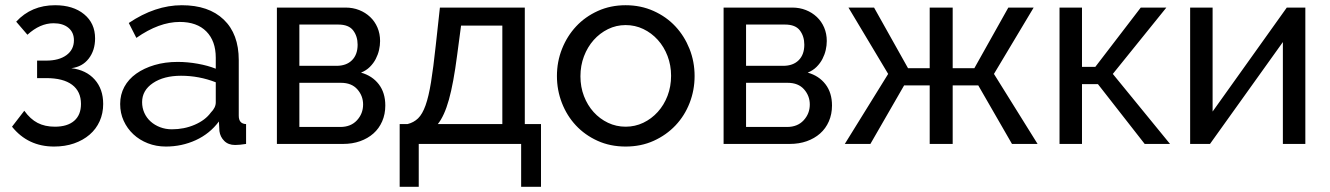

<svg xmlns="http://www.w3.org/2000/svg" viewBox="-20 -551 5091 735"><path d="M42 -468Q100 -531 191 -531Q260 -531 302 -496.5Q344 -462 344 -404Q344 -358 319.5 -326.5Q295 -295 253 -290Q310 -283 342.5 -246.5Q375 -210 375 -153Q375 -117 361.5 -87Q348 -57 323 -35.5Q298 -14 263.5 -2Q229 10 187 10Q87 10 26 -66L73 -127Q96 -95 124 -80.5Q152 -66 190 -66Q238 -66 264 -88.5Q290 -111 290 -153Q290 -201 256 -226.5Q222 -252 157 -252H122V-319H157Q206 -319 234.5 -340Q263 -361 263 -397Q263 -427 242 -444.5Q221 -462 185 -462Q133 -462 85 -418Z M615 10Q578 10 546 -2.5Q514 -15 490.5 -37Q467 -59 453.5 -88.5Q440 -118 440 -153Q440 -189 456 -218.5Q472 -248 501.5 -269Q531 -290 571.5 -302Q612 -314 660 -314Q698 -314 737 -307Q776 -300 806 -288V-330Q806 -394 770 -430.5Q734 -467 668 -467Q589 -467 502 -406L473 -463Q574 -531 676 -531Q779 -531 836.5 -476Q894 -421 894 -321V-108Q894 -77 922 -76V0Q908 2 899 3Q890 4 880 4Q854 4 838.5 -11.5Q823 -27 820 -49L818 -86Q783 -39 729.5 -14.5Q676 10 615 10ZM638 -56Q685 -56 725.5 -73.5Q766 -91 787 -120Q806 -139 806 -159V-236Q742 -261 673 -261Q607 -261 565.5 -233Q524 -205 524 -160Q524 -138 532.5 -119Q541 -100 556.5 -86Q572 -72 593 -64Q614 -56 638 -56Z M1303 -522Q1331 -522 1355 -512.5Q1379 -503 1397 -486Q1415 -469 1425 -445.5Q1435 -422 1435 -394Q1435 -377 1431 -359.5Q1427 -342 1418.5 -325.5Q1410 -309 1396 -295Q1382 -281 1362 -273Q1405 -261 1430 -228.5Q1455 -196 1455 -147Q1455 -114 1443 -86.5Q1431 -59 1409.5 -40Q1388 -21 1358.5 -10.5Q1329 0 1293 0H1040V-522ZM1268 -299Q1306 -299 1327.5 -320.5Q1349 -342 1349 -380Q1349 -412 1332 -434.5Q1315 -457 1275 -457H1126V-299ZM1283 -65Q1323 -65 1346.5 -90.5Q1370 -116 1370 -151Q1370 -184 1348 -209Q1326 -234 1285 -234H1126V-65Z M1510 -76H1540Q1564 -82 1580.5 -98Q1597 -114 1609 -147.5Q1621 -181 1630 -236.5Q1639 -292 1648 -376L1664 -522H1989V-76H2051V164H1975V0H1583V164H1510ZM1903 -76V-453H1745L1730 -340Q1716 -232 1698.5 -169.5Q1681 -107 1656 -76Z M2112 -260Q2112 -315 2131.5 -364Q2151 -413 2185.5 -450Q2220 -487 2268.5 -509Q2317 -531 2375 -531Q2433 -531 2482 -509Q2531 -487 2565.5 -450Q2600 -413 2619.5 -364Q2639 -315 2639 -260Q2639 -206 2620 -157Q2601 -108 2566 -71Q2531 -34 2482.5 -12Q2434 10 2375 10Q2316 10 2267.5 -12Q2219 -34 2184.5 -71Q2150 -108 2131 -157Q2112 -206 2112 -260ZM2549 -261Q2549 -301 2535.5 -336.5Q2522 -372 2498 -398.5Q2474 -425 2442.5 -440Q2411 -455 2375 -455Q2339 -455 2307.5 -439.5Q2276 -424 2252.5 -397.5Q2229 -371 2215.5 -335.5Q2202 -300 2202 -259Q2202 -218 2215.5 -183Q2229 -148 2252.5 -122Q2276 -96 2307.5 -81Q2339 -66 2375 -66Q2411 -66 2442.5 -81Q2474 -96 2498 -122.5Q2522 -149 2535.5 -184.5Q2549 -220 2549 -261Z M3013 -522Q3041 -522 3065 -512.5Q3089 -503 3107 -486Q3125 -469 3135 -445.5Q3145 -422 3145 -394Q3145 -377 3141 -359.5Q3137 -342 3128.5 -325.5Q3120 -309 3106 -295Q3092 -281 3072 -273Q3115 -261 3140 -228.5Q3165 -196 3165 -147Q3165 -114 3153 -86.5Q3141 -59 3119.5 -40Q3098 -21 3068.5 -10.5Q3039 0 3003 0H2750V-522ZM2978 -299Q3016 -299 3037.5 -320.5Q3059 -342 3059 -380Q3059 -412 3042 -434.5Q3025 -457 2985 -457H2836V-299ZM2993 -65Q3033 -65 3056.5 -90.5Q3080 -116 3080 -151Q3080 -184 3058 -209Q3036 -234 2995 -234H2836V-65Z M3326 -522 3456 -290H3539V-522H3627V-290H3710L3840 -522H3937L3785 -268L3952 0H3854L3725 -224H3627V0H3539V-224H3441L3312 0H3214L3380 -268L3228 -522Z M4347 -522H4445L4240 -268L4459 0H4362L4183 -229H4122V0H4036V-522H4122V-295H4173Z M4622 -124 4906 -522H4977V0H4891V-390L4612 0H4536V-522H4622Z"/></svg>

Font: Raleway Medium Alt1
Style: Regular
Weight: 500
Designer: Matt McInerney, Pablo Impallari, Rodrigo Fuenzalida
Foundry: Matt McInerney, Pablo Impallari, Rodrigo Fuenzalida
Version: Version 3.000g; ttfautohint (v1.5) -l 8 -r 28 -G 28 -x 14 -D